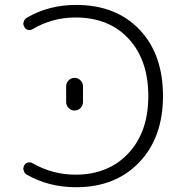

<svg xmlns="http://www.w3.org/2000/svg" viewBox="-20 -784 731 792"><path d="M291 -711.9Q195.3 -711.9 113.3 -663.1Q104.5 -658.2 94.2 -661.1Q84 -664.1 80.1 -673.8Q76.2 -679.7 76.2 -686.5Q76.2 -690.4 78.1 -694.3Q81.1 -706.1 90.8 -710.9Q180.7 -763.7 293.9 -763.7Q458 -763.7 555.2 -662.1Q652.3 -560.5 652.3 -387.7Q652.3 -216.8 554.2 -114.3Q456.1 -11.7 293.9 -11.7Q180.7 -11.7 90.8 -63.5Q81.1 -68.4 78.1 -80.1Q76.2 -84 76.2 -87.9Q76.2 -94.7 80.1 -101.6Q84 -110.4 94.2 -113.3Q104.5 -116.2 113.3 -111.3Q196.3 -63.5 291 -63.5Q426.8 -63.5 509.3 -151.4Q591.8 -239.3 591.8 -387.7Q591.8 -536.1 510.7 -624Q429.7 -711.9 291 -711.9ZM252.9 -363.3V-427.7Q252.9 -442.4 263.2 -452.6Q273.4 -462.9 287.6 -462.9Q301.8 -462.9 312 -452.6Q322.3 -442.4 322.3 -427.7V-363.3Q322.3 -348.6 312 -338.4Q301.8 -328.1 287.6 -328.1Q273.4 -328.1 263.2 -338.4Q252.9 -348.6 252.9 -363.3Z"/></svg>

Font: Gen Jyuu Gothic P Light
Style: Regular
Weight: 200
Designer: [Source Han Sans]
Ryoko NISHIZUKA  (kana & ideographs); Paul D. Hunt (Latin, Greek & Cyrillic); Wenlong ZHANG  (bopomofo
Version: Version 1.002.20150607